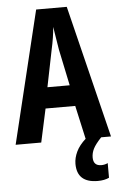

<svg xmlns="http://www.w3.org/2000/svg" viewBox="-62 -756 638 1031"><g transform="rotate(-5 257.0 -241.0)"><path d="M197 -293 237 -491Q252 -558 256 -613Q264 -559 276 -489L317 -293ZM484 220V141Q468 149 449 149Q406 149 406 104Q406 80 417.5 57Q429 34 461 0H514L338 -714H173L0 0H138L177 -180H337L377 0H378Q343 31 327 64.5Q311 98 311 130Q311 232 423 232Q459 232 484 220Z"/></g></svg>

Font: Noto Sans UI Condensed
Style: Bold
Weight: 700
Width: 3
Designer: Monotype Design Team
Foundry: Monotype Imaging Inc.
Version: 1.001